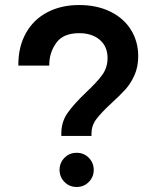

<svg xmlns="http://www.w3.org/2000/svg" viewBox="-20 -735 616 764"><path d="M224 -203Q224 -250 248.5 -285Q273 -320 321 -366Q365 -407 386.5 -436.5Q408 -466 408 -504Q408 -550 377 -576.5Q346 -603 295 -603Q231 -603 203.5 -564Q176 -525 176 -477V-474H53V-478Q53 -549 83 -603Q113 -657 168 -686Q223 -715 295 -715Q365 -715 418.5 -689Q472 -663 501 -616.5Q530 -570 530 -511Q530 -469 515 -435.5Q500 -402 478 -378Q456 -354 422 -323Q382 -286 363 -260.5Q344 -235 344 -203V-194H224ZM217 -59Q217 -87 236.5 -107Q256 -127 285 -127Q314 -127 333.5 -107Q353 -87 353 -59Q353 -31 333.5 -11Q314 9 285 9Q256 9 236.5 -11Q217 -31 217 -59Z"/></svg>

Font: Be Vietnam SemiBold
Style: Regular
Weight: 600
Designer: Gabriel Lam
Foundry: TypeRant
Version: Version 4.000